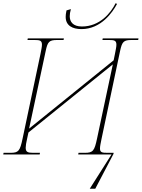

<svg xmlns="http://www.w3.org/2000/svg" viewBox="-32 -950 872 1181"><path d="M469 -771C590 -771 661 -875 688 -926L679 -930C649 -869 581 -787 472 -787C416 -787 397 -817 397 -850C397 -861 399 -877 404 -894L377 -886C373 -868 372 -855 372 -846C372 -793 413 -771 469 -771ZM520 211H554L666 -3L667 -10H630C596 -10 583 -12 583 -37C583 -50 587 -69 593 -98L707 -638C719 -693 728 -704 778 -704H818L820 -714H600L598 -704H638C671 -704 684 -701 684 -675C684 -662 680 -644 675 -618L667 -579L147 -159L249 -636C261 -693 270 -704 320 -704H359L361 -714H139L137 -704H180C213 -704 226 -701 226 -675C226 -662 222 -644 217 -618L107 -98C91 -21 82 -10 32 -10H-10L-12 0H212L214 -10H172C139 -10 126 -15 126 -41C126 -54 129 -72 135 -98L143 -135L662 -554L565 -98C549 -22 540 -10 490 -10H451L449 0H654Z"/></svg>

Font: Noto Serif Display Thin
Style: Italic
Weight: 100
Italic angle: -12°
Designer: Monotype Design Team
Foundry: Monotype Imaging Inc.
Version: Version 2.009